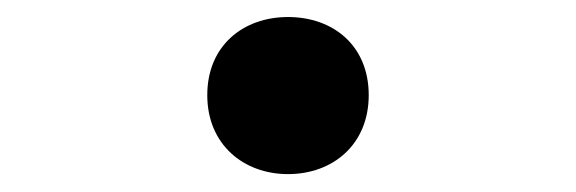

<svg xmlns="http://www.w3.org/2000/svg" viewBox="-20 -182 660 220"><path d="M310 17.5C361.5 17.5 402.5 -16.5 402.5 -73C402.5 -130 361.5 -162.5 310 -162.5C259 -162.5 217.5 -130 217.5 -73C217.5 -16.5 259 17.5 310 17.5Z"/></svg>

Font: Monaspace Neon
Style: Regular
Weight: 400
Designer: Riley Cran & the Lettermatic Team
Foundry: Lettermatic
Version: Version 1.200 (Monaspace Neon)